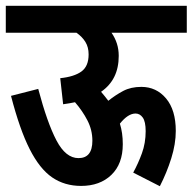

<svg xmlns="http://www.w3.org/2000/svg" viewBox="-20 -642 665 663"><path d="M0 -622H625V-529H365Q377 -512 383.5 -492Q390 -472 390 -449Q390 -367 329 -325Q335 -318 341.5 -310Q348 -302 354 -294Q379 -314 405.5 -328Q432 -342 468 -342Q520 -342 553.5 -302Q587 -262 587 -190Q587 -145 571.5 -95.5Q556 -46 532 1L440 -46Q457 -77 470 -112.5Q483 -148 483 -189Q483 -222 473 -236Q463 -250 448 -250Q422 -250 394 -215Q399 -199 401.5 -181.5Q404 -164 404 -144Q404 -76 364.5 -38Q325 0 260 0Q203 0 160 -29.5Q117 -59 82.5 -127Q48 -195 18 -311L112 -335Q143 -218 175 -157Q207 -96 251 -96Q299 -96 299 -156Q299 -193 282 -226Q265 -259 239 -289Q220 -285 198 -282L188 -372Q236 -377 261 -395Q286 -413 286 -454Q286 -479 275 -497Q264 -515 244 -529H0Z"/></svg>

Font: Noto Sans ExtraCondensed SemiBold
Style: Italic
Weight: 600
Width: 2
Italic angle: -12°
Designer: Monotype Design Team
Foundry: Monotype Imaging Inc.
Version: Version 2.013; ttfautohint (v1.8.4.7-5d5b)